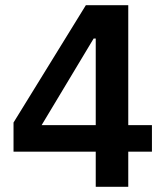

<svg xmlns="http://www.w3.org/2000/svg" viewBox="-20 -718 640 738"><path d="M348 0V-135H32V-247L310 -698H473V-237H564V-135H473V0ZM140 -237H348V-570H340Z"/></svg>

Font: IBM Plex Arabic SemiBold
Style: Regular
Weight: 600
Designer: Mike Abbink, Paul van der Laan, Pieter van Rosmalen, Wael Morcos, Khajak Apelian
Foundry: Bold Monday
Version: Version 1.0